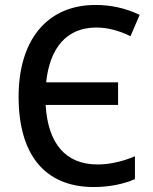

<svg xmlns="http://www.w3.org/2000/svg" viewBox="-20 -744 618 774"><path d="M358 10C417 10 477 -1 524 -22V-114C472 -92 420 -81 373 -81C245 -81 173 -165 164 -321H456V-412H166C181 -555 252 -633 368 -633C411 -633 458 -622 506 -598L543 -684C485 -712 425 -724 365 -724C170 -724 55 -583 55 -354C55 -124 158 10 358 10Z"/></svg>

Font: Noto Sans SemiCondensed Medium
Style: Regular
Weight: 500
Width: 4
Designer: Monotype Design Team
Foundry: Monotype Imaging Inc.
Version: Version 2.013